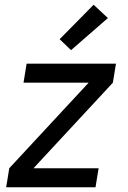

<svg xmlns="http://www.w3.org/2000/svg" viewBox="-20 -788 540 808"><path d="M6 0 19 -80 353 -440H79L92 -520H468L455 -440L121 -80H395L382 0ZM279 -577 231 -623 374 -768 434 -712Z"/></svg>

Font: Iosevka Medium Oblique
Style: Regular
Weight: 500
Italic angle: -9°
Monospace: yes
Designer: Belleve Invis
Foundry: Belleve Invis
Version: Version 32.5.0; ttfautohint (v1.8.4)